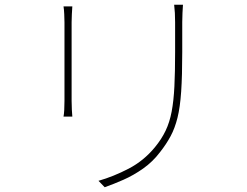

<svg xmlns="http://www.w3.org/2000/svg" viewBox="-20 -761 1040 807"><path d="M749 -741Q748 -725 747 -706.5Q746 -688 746 -668Q746 -654 746 -629Q746 -604 746 -579.5Q746 -555 746 -542Q746 -443 741.5 -376.5Q737 -310 726 -266Q715 -222 697 -188.5Q679 -155 653 -122Q622 -81 581.5 -52.5Q541 -24 499 -5.5Q457 13 420 26L394 -1Q457 -19 520.5 -52Q584 -85 631 -142Q659 -176 676 -211.5Q693 -247 701.5 -292Q710 -337 713 -397.5Q716 -458 716 -541Q716 -555 716 -580Q716 -605 716 -630Q716 -655 716 -668Q716 -688 715 -706.5Q714 -725 712 -741ZM284 -734Q283 -723 282 -701Q281 -679 281 -667Q281 -663 281 -639.5Q281 -616 281 -581Q281 -546 281 -506.5Q281 -467 281 -431Q281 -395 281 -369.5Q281 -344 281 -337Q281 -318 282 -299.5Q283 -281 284 -271H247Q249 -281 250 -298.5Q251 -316 251 -337Q251 -344 251 -369.5Q251 -395 251 -431Q251 -467 251 -506.5Q251 -546 251 -581Q251 -616 251 -639.5Q251 -663 251 -667Q251 -680 250 -701.5Q249 -723 247 -734Z"/></svg>

Font: Noto Sans HK Thin
Style: Regular
Weight: 100
Designer: Ryoko NISHIZUKA 西塚涼子 (kana, bopomofo & ideographs); Paul D. Hunt (Latin, Greek & Cyrillic); Sandoll Communications 산돌커뮤니
Foundry: Adobe
Version: Version 2.004-H2;hotconv 1.0.118;makeotfexe 2.5.65603